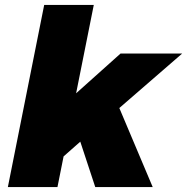

<svg xmlns="http://www.w3.org/2000/svg" viewBox="-20 -762 762 782"><path d="M722 -544 466 -322 602 0H368L307 -185L239 -125L214 0H12L160 -742H362L290 -382L471 -544Z"/></svg>

Font: TypoPRO Montserrat
Style: Italic
Weight: 800
Italic angle: -11.3°
Designer: Julieta Ulanovsky
Foundry: Julieta Ulanovsky
Version: Version 6.001